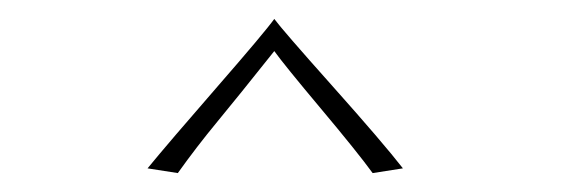

<svg xmlns="http://www.w3.org/2000/svg" viewBox="-20 -483 600 203"><path d="M374 -300Q358 -322 319 -368.5Q280 -415 270 -429Q231 -380 209.5 -354Q188 -328 168 -300L136 -305Q159 -333 209.5 -391Q260 -449 270 -463Q278 -452 331.5 -392Q385 -332 406 -305Z"/></svg>

Font: Antic
Style: Regular
Weight: 400
Version: Version 1.0002